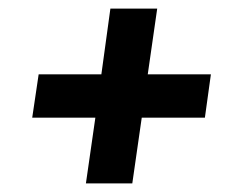

<svg xmlns="http://www.w3.org/2000/svg" viewBox="-20 -555 548 447"><path d="M346 -535H237L216 -382H70L55 -281H202L180 -128H288L310 -281H457L471 -382H324Z"/></svg>

Font: Fira Sans Medium
Style: Italic
Weight: 500
Italic angle: -8°
Designer: bBox Type GmbH & Carrois Corporate GbR & Edenspiekermann AG
Foundry: bBox Type GmbH & Carrois Corporate GbR & Edenspiekermann AG
Version: Version 4.301;PS 004.301;hotconv 1.0.88;makeotf.lib2.5.64775